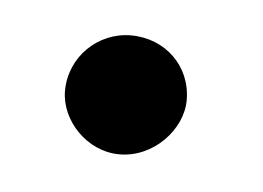

<svg xmlns="http://www.w3.org/2000/svg" viewBox="-25 -103 207 151"><g transform="rotate(5 78.0 -28.0)"><path d="M122 -28C122 -5 100 19 73 19C47 19 26 -4 26 -27C26 -54 48 -75 74 -75C101 -75 122 -55 122 -28Z"/></g></svg>

Font: Snowfall
Style: Rev
Weight: 400
Designer: Jasper
Foundry: Cannot Into Space Fonts
Version: Version 0.9